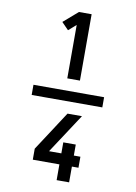

<svg xmlns="http://www.w3.org/2000/svg" viewBox="-107 -916 814 1151"><g transform="rotate(10 300.0 -340.0)"><path d="M85 -309V-371H515V-309ZM278 -444V-769L232 -729L190 -772L278 -848H355V-444ZM321 168V72H159V5L316 -236H404L246 5H321V-62H397V5H437V72H397V168Z"/></g></svg>

Font: Iosevka Fixed Medium Extended
Style: Regular
Weight: 500
Width: 7
Monospace: yes
Designer: Belleve Invis
Foundry: Belleve Invis
Version: Version 24.1.1; ttfautohint (v1.8.4)